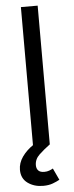

<svg xmlns="http://www.w3.org/2000/svg" viewBox="-62 -759 388 1003"><g transform="rotate(-5 132.0 -258.0)"><path d="M175.8 -727.5V0H87.9V-727.5ZM122.6 212.9Q75.7 212.9 42.2 188.7Q8.8 164.6 8.8 119.1Q8.8 83.5 31.2 51.3Q53.7 19 93.8 -7.8L175.8 0Q144 23.4 118.9 47.1Q93.8 70.8 93.8 102.1Q93.8 120.1 103.8 130.4Q113.8 140.6 134.8 140.6Q149.4 140.6 161.1 136.2Q172.9 131.8 180.7 127L209.5 188.5Q194.8 196.8 173.6 204.8Q152.3 212.9 122.6 212.9Z"/></g></svg>

Font: Inter
Style: Regular
Weight: 400
Designer: Rasmus Andersson
Foundry: rsms
Version: Version 4.000;git-8c9346024